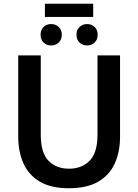

<svg xmlns="http://www.w3.org/2000/svg" viewBox="-20 -988 736 1022"><path d="M346 14Q251 14 191.5 -21.5Q132 -57 104.5 -119Q77 -181 77 -260V-693H197V-271Q197 -174 238.5 -132Q280 -90 347 -90Q415 -90 457 -132.5Q499 -175 499 -271V-693H619V-260Q619 -180 591 -118Q563 -56 503 -21Q443 14 346 14ZM219 -898V-968H476V-898ZM252 -746Q228 -746 212 -761.5Q196 -777 196 -803Q196 -829 212 -844.5Q228 -860 252 -860Q276 -860 292.5 -844.5Q309 -829 309 -803Q309 -777 292.5 -761.5Q276 -746 252 -746ZM444 -746Q420 -746 403.5 -761.5Q387 -777 387 -803Q387 -829 403.5 -844.5Q420 -860 444 -860Q467 -860 483.5 -844.5Q500 -829 500 -803Q500 -777 483.5 -761.5Q467 -746 444 -746Z"/></svg>

Font: Ubuntu Sans SemiBold
Style: Regular
Weight: 600
Designer: Dalton Maag Ltd
Foundry: Dalton Maag Ltd
Version: Version 1.006; ttfautohint (v1.8.4.7-5d5b)